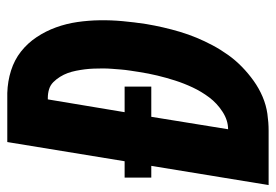

<svg xmlns="http://www.w3.org/2000/svg" viewBox="-138 -638 775 540"><g transform="rotate(-90 250.0 -367.5)"><path d="M0 0 54 -330H21V-405H67L121 -735H259Q292 -734 322 -724.5Q352 -715 375.5 -696.5Q399 -678 416 -652.5Q433 -627 443.5 -598Q454 -569 458.5 -538Q463 -507 463.5 -475Q464 -443 461 -410.5Q458 -378 453 -345Q449 -321 443.5 -297Q438 -273 431 -249.5Q424 -226 414.5 -203Q405 -180 393 -157.5Q381 -135 366 -114Q351 -93 332.5 -75Q314 -57 293 -42Q272 -27 248.5 -17Q225 -7 200.5 -3.5Q176 0 153 0ZM157 -114Q182 -114 206 -129.5Q230 -145 246.5 -167Q263 -189 274.5 -213.5Q286 -238 294 -263Q302 -288 308 -313Q314 -338 318 -364Q320 -377 322 -390Q324 -403 325 -415.5Q326 -428 327 -441Q328 -454 328 -466.5Q328 -479 327.5 -492Q327 -505 325.5 -517Q324 -529 321.5 -541.5Q319 -554 315 -565Q311 -576 304.5 -586.5Q298 -597 289.5 -605.5Q281 -614 269.5 -617.5Q258 -621 245 -621H241L205 -405H277V-330H192Z"/></g></svg>

Font: Iosevka SS04 Heavy
Style: Italic
Weight: 900
Italic angle: -9°
Monospace: yes
Designer: Belleve Invis
Foundry: Belleve Invis
Version: Version 19.0.0; ttfautohint (v1.8.4)